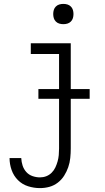

<svg xmlns="http://www.w3.org/2000/svg" viewBox="-20 -742 540 985"><path d="M185 223Q154 223 124 213.5Q94 204 72 182Q50 160 39.5 130Q29 100 29 69H89Q90 89 96 107.5Q102 126 115 140.5Q128 155 147 161.5Q166 168 185 168Q202 168 217.5 162Q233 156 245 144Q257 132 264 117Q271 102 275.5 86Q280 70 281.5 53.5Q283 37 283 20V-235H177V-285H283V-465H138V-520H343V-285H440V-235H343V20Q343 44 340.5 68.5Q338 93 330 116Q322 139 309 159.5Q296 180 276.5 195Q257 210 233.5 216.5Q210 223 185 223ZM305 -618Q294 -618 284 -621Q274 -624 266.5 -631.5Q259 -639 256 -649Q253 -659 253 -670Q253 -681 256 -691Q259 -701 266.5 -708.5Q274 -716 284 -719Q294 -722 305 -722Q316 -722 326 -719Q336 -716 343.5 -708.5Q351 -701 354 -691Q357 -681 357 -670Q357 -659 354 -649Q351 -639 343.5 -631.5Q336 -624 326 -621Q316 -618 305 -618Z"/></svg>

Font: Iosevka Term Curly Light
Style: Regular
Weight: 300
Designer: Belleve Invis
Foundry: Belleve Invis
Version: Version 32.3.0